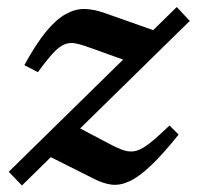

<svg xmlns="http://www.w3.org/2000/svg" viewBox="-20 -528 574 560"><path d="M5.5 -27 495.5 -507.5 533.5 -467 44 13ZM90.5 -317.5 51 -338Q85.5 -401 115.2 -436.8Q145 -472.5 172.8 -487.5Q200.5 -502.5 227.2 -501.8Q254 -501 282.5 -491L454 -430.5L377 -340.5L252 -385.5Q222.5 -396.5 203.5 -400.8Q184.5 -405 169 -399Q153.5 -393 135.5 -373.8Q117.5 -354.5 90.5 -317.5ZM256 -5.5 109.5 -79 196.5 -162.5 298 -109Q325 -94.5 343.2 -89Q361.5 -83.5 378.5 -88.5Q395.5 -93.5 417.8 -111.2Q440 -129 474.5 -162L501 -135.5Q454.5 -77.5 419.5 -44.5Q384.5 -11.5 357 1Q329.5 13.5 305.5 10.5Q281.5 7.5 256 -5.5Z"/></svg>

Font: Newsreader 9pt Medium
Style: Italic
Weight: 500
Italic angle: -17°
Designer: Hugues Gentile
Foundry: Production Type
Version: Version 1.003